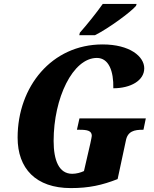

<svg xmlns="http://www.w3.org/2000/svg" viewBox="-20 -951 788 981"><path d="M385 -771H465C535 -806 648 -889 675 -921L678 -931H505C475 -888 422 -822 388 -784ZM342 10C435 10 502 -5 581 -36L623 -232C632 -281 667 -288 709 -288H713L725 -346H386L373 -288H387C426 -288 449 -283 449 -257C449 -253 446 -240 442 -220L409 -77C392 -69 370 -63 349 -63C281 -63 254 -132 254 -231C254 -450 352 -655 475 -655C536 -655 561 -587 559 -500C647 -500 717 -539 717 -602C717 -662 644 -724 504 -724C244 -724 70 -508 70 -248C70 -90 163 10 342 10Z"/></svg>

Font: Noto Serif Condensed Black
Style: Italic
Weight: 900
Width: 3
Italic angle: -12°
Designer: Monotype Design Team
Foundry: Monotype Imaging Inc.
Version: Version 2.013